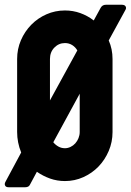

<svg xmlns="http://www.w3.org/2000/svg" viewBox="-44 -751 550 807"><path d="M229 -128Q241 -128 252.5 -133.5Q264 -139 272.5 -148.5Q281 -158 286 -170.5Q291 -183 291 -196V-357L180 -153Q189 -142 201.5 -135Q214 -128 229 -128ZM166 -329 281 -539Q273 -553 259.5 -561.5Q246 -570 229 -570Q203 -570 184.5 -551Q166 -532 166 -503ZM-8 36Q-19 36 -22.5 29Q-26 22 -21 13L45 -110Q28 -152 28 -196V-503Q28 -545 44 -582Q60 -619 87.5 -647Q115 -675 151.5 -691Q188 -707 229 -707Q263 -707 293.5 -696Q324 -685 350 -665L379 -718Q386 -731 401 -731H468Q480 -731 484 -724Q488 -717 483 -709L413 -581Q429 -545 429 -503V-196Q429 -154 413 -116.5Q397 -79 370 -51Q343 -23 306.5 -6.5Q270 10 229 10Q196 10 166.5 -0.5Q137 -11 111 -29L82 25Q77 36 62 36Z"/></svg>

Font: AL Dynamic
Style: Bold
Weight: 700
Version: Version 1.000; ttfautohint (v1.8.2) -l 8 -r 50 -G 200 -x 14 